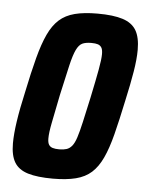

<svg xmlns="http://www.w3.org/2000/svg" viewBox="-44 -555 461 600"><g transform="rotate(5 186.5 -255.0)"><path d="M144 8Q95 8 65.5 -1Q36 -10 23 -31.5Q10 -53 10 -91Q10 -120 16 -160.5Q22 -201 34 -254Q47 -317 59 -362.5Q71 -408 85 -438Q99 -468 118.5 -485.5Q138 -503 167 -510.5Q196 -518 238 -518Q288 -518 317.5 -508.5Q347 -499 360 -477Q373 -455 373 -416Q373 -387 366.5 -347.5Q360 -308 348 -254Q335 -192 323.5 -147Q312 -102 298 -72Q284 -42 264.5 -24.5Q245 -7 215.5 0.5Q186 8 144 8ZM156 -85Q169 -85 178.5 -88Q188 -91 195.5 -100Q203 -109 209 -127.5Q215 -146 222 -177Q229 -208 239 -254Q251 -311 257 -344Q263 -377 263 -393Q263 -407 259 -413.5Q255 -420 247.5 -422.5Q240 -425 227 -425Q209 -425 198.5 -420Q188 -415 180 -398.5Q172 -382 164 -347.5Q156 -313 143 -254Q132 -199 125.5 -166.5Q119 -134 119 -116Q119 -103 123 -96.5Q127 -90 135 -87.5Q143 -85 156 -85Z"/></g></svg>

Font: Saira ExtraCondensed
Style: Bold Italic
Weight: 700
Width: 2
Italic angle: -12°
Designer: Hector Gatti with collaboration of the Omnibus-Type team
Foundry: Omnibus-Type
Version: Version 1.101